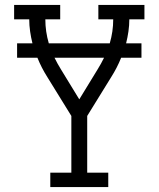

<svg xmlns="http://www.w3.org/2000/svg" viewBox="-20 -755 640 775"><path d="M183 0V-58H268V-287L171 -444Q159 -463 149 -482.5Q139 -502 131 -522H49V-580H111Q105 -604 101.5 -628.5Q98 -653 98 -677H37V-735H223V-677H163Q163 -652 166.5 -628Q170 -604 177 -580H423Q430 -604 433.5 -628Q437 -652 437 -677H377V-735H563V-677H502Q502 -653 498.5 -628.5Q495 -604 489 -580H551V-522H469Q461 -502 451 -482.5Q441 -463 429 -444L332 -287V-58H417V0ZM300 -354 374 -475Q381 -486 387.5 -498Q394 -510 400 -522H200Q206 -510 212.5 -498Q219 -486 226 -475Z"/></svg>

Font: Iosevka Curly Slab LtEx
Style: Regular
Weight: 300
Width: 7
Monospace: yes
Designer: Belleve Invis
Foundry: Belleve Invis
Version: Version 11.1.0; ttfautohint (v1.8.3)